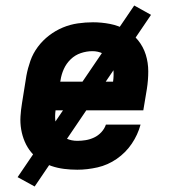

<svg xmlns="http://www.w3.org/2000/svg" viewBox="-20 -609 640 698"><path d="M261 8Q237 8 213 5Q189 2 167 -5.5Q145 -13 126 -26Q107 -39 93 -56Q79 -73 70 -94Q61 -115 57 -138.5Q53 -162 54.5 -186Q56 -210 60 -234L76 -334Q81 -361 90.5 -388Q100 -415 117.5 -438.5Q135 -462 158.5 -480Q182 -498 208.5 -509Q235 -520 263 -524Q291 -528 318 -528Q349 -528 380 -522Q411 -516 437 -501Q463 -486 482 -462.5Q501 -439 510 -410Q519 -381 519 -349.5Q519 -318 514 -286L501 -208H182Q179 -187 181.5 -166.5Q184 -146 194 -129.5Q204 -113 222 -105Q240 -97 261 -97Q276 -97 291.5 -99.5Q307 -102 322 -109Q337 -116 348.5 -128.5Q360 -141 365 -156H491Q481 -119 459 -86.5Q437 -54 404.5 -31.5Q372 -9 334.5 -0.5Q297 8 261 8ZM391 -312Q394 -333 392.5 -353Q391 -373 381.5 -389.5Q372 -406 354 -414.5Q336 -423 316 -423Q295 -423 274 -416Q253 -409 237 -393.5Q221 -378 212 -358Q203 -338 200 -317L199 -312ZM106 69 44 35 468 -589 529 -555Z"/></svg>

Font: Iosevka Etoile XBdObl
Style: Regular
Weight: 800
Italic angle: -9°
Designer: Belleve Invis
Foundry: Belleve Invis
Version: Version 15.5.2; ttfautohint (v1.8.4)